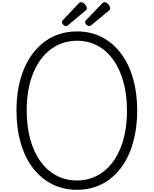

<svg xmlns="http://www.w3.org/2000/svg" viewBox="-20 -1709 1399 1748"><path d="M681 19Q556 19 454.5 -32.5Q353 -84 280 -179Q207 -274 168.5 -407Q130 -540 130 -703Q130 -812 147.5 -907Q165 -1002 198.5 -1082Q232 -1162 280.5 -1225Q329 -1288 390 -1332.5Q451 -1377 524.5 -1400Q598 -1423 681 -1423Q806 -1423 906.5 -1371.5Q1007 -1320 1079.5 -1225Q1152 -1130 1190.5 -997.5Q1229 -865 1229 -703Q1229 -594 1211.5 -498.5Q1194 -403 1161 -322.5Q1128 -242 1080 -179Q1032 -116 971 -71.5Q910 -27 837 -4Q764 19 681 19ZM681 -66Q750 -66 810 -86.5Q870 -107 920.5 -145.5Q971 -184 1011 -239.5Q1051 -295 1079 -365.5Q1107 -436 1121.5 -521Q1136 -606 1136 -703Q1136 -847 1103.5 -964Q1071 -1081 1011.5 -1164.5Q952 -1248 868 -1293Q784 -1338 681 -1338Q612 -1338 551.5 -1317.5Q491 -1297 440 -1258.5Q389 -1220 349 -1164.5Q309 -1109 280.5 -1038.5Q252 -968 237.5 -883.5Q223 -799 223 -703Q223 -558 255.5 -440.5Q288 -323 348.5 -239.5Q409 -156 493.5 -111Q578 -66 681 -66ZM581 -1472Q567 -1472 555.5 -1484Q544 -1496 544 -1507Q544 -1511 545.5 -1515.5Q547 -1520 554 -1527L696 -1678Q701 -1683 706.5 -1686Q712 -1689 721 -1689Q731 -1689 742.5 -1680Q754 -1671 762.5 -1658.5Q771 -1646 771 -1635Q771 -1628 769 -1623Q767 -1618 756 -1610L601 -1481Q595 -1477 590 -1474.5Q585 -1472 581 -1472ZM793 -1472Q779 -1472 767 -1484Q755 -1496 755 -1507Q755 -1511 756.5 -1516Q758 -1521 765 -1527L910 -1678Q915 -1683 920 -1686Q925 -1689 933 -1689Q943 -1689 954.5 -1680Q966 -1671 974.5 -1658.5Q983 -1646 983 -1635Q983 -1628 981 -1623Q979 -1618 968 -1610L813 -1481Q806 -1477 801.5 -1474.5Q797 -1472 793 -1472Z"/></svg>

Font: Playwrite FR Trad
Style: Regular
Weight: 400
Designer: Veronika Burian, José Scaglione
Foundry: TypeTogether
Version: Version 1.000